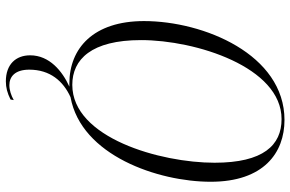

<svg xmlns="http://www.w3.org/2000/svg" viewBox="-188 -576 992 656"><g transform="rotate(90 308.0 -248.0)"><path d="M265 11C269 11 273 11 276 11C223 35 169 79 169 145C169 194 200 228 258 228C279 228 298 223 320 212L322 201C306 210 288 216 271 216C243 216 218 198 218 148C218 77 257 32 312 7C511 -29 601 -292 601 -472C601 -653 502 -724 390 -724C166 -724 52 -448 52 -244C52 -71 145 11 265 11ZM270 1C183 1 117 -64 117 -234C117 -421 209 -714 387 -714C476 -714 536 -652 536 -485C536 -300 451 1 270 1Z"/></g></svg>

Font: Noto Serif Display Condensed Light
Style: Italic
Weight: 300
Width: 3
Italic angle: -12°
Designer: Monotype Design Team
Foundry: Monotype Imaging Inc.
Version: Version 2.009